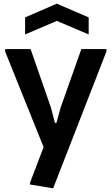

<svg xmlns="http://www.w3.org/2000/svg" viewBox="-20 -808 609 1048"><path d="M144 199V189L218 -5L8 -527V-540H147L258 -221L280 -137H288L311 -221L424 -540H561V-527L270 220ZM117 -713 290 -788 464 -713V-620L290 -694L117 -620Z"/></svg>

Font: Encode Sans Narrow
Style: SemiBold
Weight: 600
Designer: Pablo Impallari, Andres Torresi
Foundry: Pablo Impallari, Andres Torresi
Version: Version 1.000; ttfautohint (v1.00) -l 8 -r 50 -G 200 -x 14 -